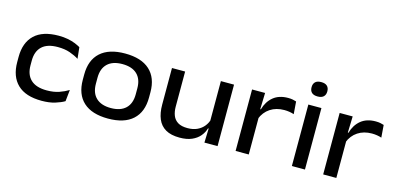

<svg xmlns="http://www.w3.org/2000/svg" viewBox="-64 -1060 3015 1460"><g transform="rotate(15 1443.0 -330.0)"><path d="M301.5 13.5Q175 13.5 111 -48.2Q47 -110 47 -223.5V-263.5Q47 -376.5 111 -437.5Q175 -498.5 301 -498.5Q340.5 -498.5 372.8 -492.2Q405 -486 430.5 -475.8Q456 -465.5 474 -455L483.5 -365.5Q453 -385 412.2 -399.2Q371.5 -413.5 316.5 -413.5Q234 -413.5 192.5 -374.5Q151 -335.5 151 -262.5V-225Q151 -152 193 -112.5Q235 -73 318.5 -73Q373.5 -73 414.8 -87.2Q456 -101.5 488.5 -121.5L479 -31Q451 -14 406.2 -0.2Q361.5 13.5 301.5 13.5Z M824 13.5Q696.5 13.5 630 -47.2Q563.5 -108 563.5 -222.5V-263.5Q563.5 -377 630.2 -437.8Q697 -498.5 824 -498.5Q951.5 -498.5 1018.2 -437.8Q1085 -377 1085 -263.5V-222.5Q1085 -108 1018.2 -47.2Q951.5 13.5 824 13.5ZM824 -69.5Q900 -69.5 940.5 -108Q981 -146.5 981 -219.5V-266.5Q981 -338.5 940.8 -377Q900.5 -415.5 824 -415.5Q748.5 -415.5 708 -377Q667.5 -338.5 667.5 -266.5V-219.5Q667.5 -146.5 708 -108Q748.5 -69.5 824 -69.5Z M1299 -484V-207.5Q1299 -168 1311 -137.8Q1323 -107.5 1351 -90.2Q1379 -73 1426.5 -73Q1471 -73 1503.2 -88.2Q1535.5 -103.5 1556 -129.2Q1576.5 -155 1584.5 -186.5L1600 -111.5H1579Q1569.5 -78 1545.8 -49.8Q1522 -21.5 1483 -4.5Q1444 12.5 1387.5 12.5Q1319.5 12.5 1277.2 -12Q1235 -36.5 1215.2 -83.2Q1195.5 -130 1195.5 -196.5V-484ZM1684 -484V0H1580.5L1584.5 -127L1580.5 -137V-484Z M1925.5 -278.5 1905.5 -355.5H1929.5Q1947.5 -419.5 1992.2 -456.2Q2037 -493 2108.5 -493Q2129.5 -493 2145.2 -489.8Q2161 -486.5 2173 -482.5L2180.5 -384.5Q2165 -390 2145.5 -393.2Q2126 -396.5 2104 -396.5Q2040.5 -396.5 1994 -366Q1947.5 -335.5 1925.5 -278.5ZM1826 0V-484H1928.5L1924 -331L1929.5 -325V0Z M2269 0V-484H2372V0ZM2320.5 -561.5Q2289 -561.5 2273.8 -576.2Q2258.5 -591 2258.5 -617V-619Q2258.5 -645 2273.8 -659.8Q2289 -674.5 2320.5 -674.5Q2351.5 -674.5 2367 -659.8Q2382.5 -645 2382.5 -619V-617Q2382.5 -591 2367 -576.2Q2351.5 -561.5 2320.5 -561.5Z M2615 -278.5 2595 -355.5H2619Q2637 -419.5 2681.8 -456.2Q2726.5 -493 2798 -493Q2819 -493 2834.8 -489.8Q2850.5 -486.5 2862.5 -482.5L2870 -384.5Q2854.5 -390 2835 -393.2Q2815.5 -396.5 2793.5 -396.5Q2730 -396.5 2683.5 -366Q2637 -335.5 2615 -278.5ZM2515.5 0V-484H2618L2613.5 -331L2619 -325V0Z"/></g></svg>

Font: Anek Gujarati SemiExpanded Medium
Style: Regular
Weight: 500
Width: 6
Designer: Mrunmayee Ghaisas (Gujarati), Yesha Goshar (Latin)
Foundry: Ek Type
Version: Version 1.003